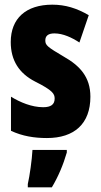

<svg xmlns="http://www.w3.org/2000/svg" viewBox="-20 -581 432 822"><path d="M367 -167C367 -252 321 -300 254 -338C183 -380 174 -387 174 -408C174 -428 187 -438 213 -438C250 -438 288 -420 320 -399L360 -516C308 -546 260 -561 204 -561C91 -561 26 -502 26 -401C26 -322 62 -267 130 -232C206 -194 214 -179 214 -159C214 -133 197 -122 165 -122C116 -122 66 -143 27 -167V-21C76 2 127 10 181 10C298 10 367 -51 367 -167ZM266 72V61H119C117 101 107 173 99 207V221H202C229 176 251 124 266 72Z"/></svg>

Font: Noto Sans Bengali ExtraCondensed ExtraBold
Style: Regular
Weight: 800
Width: 2
Designer: Joana Ranito - Universal Thirst; Jelle Bosma - Monotype Design Team
Foundry: Universal Thirst ehf.
Version: Version 3.000